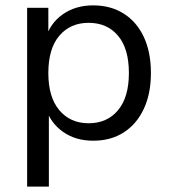

<svg xmlns="http://www.w3.org/2000/svg" viewBox="-20 -515 633 715"><path d="M81 180V-486H160V-371H150Q166 -428 213.5 -461.5Q261 -495 327 -495Q392 -495 440.5 -464.5Q489 -434 515.5 -377.5Q542 -321 542 -243Q542 -166 515.5 -109.5Q489 -53 441 -22Q393 9 327 9Q261 9 214 -24.5Q167 -58 150 -114H162V180ZM310 -56Q379 -56 419.5 -104.5Q460 -153 460 -243Q460 -334 419.5 -382Q379 -430 310 -430Q242 -430 201 -382Q160 -334 160 -243Q160 -153 201 -104.5Q242 -56 310 -56Z"/></svg>

Font: NunitoSans1
Style: Book
Weight: 400
Designer: Vernon Adams
Foundry: Vernon Adams
Version: Version 3.101;gftools[0.9.27]